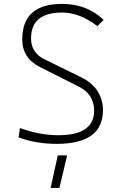

<svg xmlns="http://www.w3.org/2000/svg" viewBox="-20 -723 626 978"><path d="M269 9.8Q161.6 9.8 74.7 -23.4L81.5 -70.8Q182.1 -34.2 276.9 -34.2Q459.5 -34.2 459.5 -159.7Q459.5 -199.7 440.2 -231Q420.9 -262.2 380.4 -282.2L183.6 -381.3Q93.3 -426.8 93.3 -522.5Q93.3 -703.1 295.9 -703.1Q423.3 -703.1 507.8 -621.6L476.1 -589.8Q385.7 -659.2 296.4 -659.2Q138.2 -659.2 138.2 -527.3Q138.2 -454.1 207.5 -420.4L391.1 -330.6Q449.2 -302.2 476.8 -259Q504.4 -215.8 504.4 -161.6Q504.4 9.8 269 9.8ZM237.8 234.4 274.4 68.4H321.8L282.7 234.4Z"/></svg>

Font: Caskaydia Cove ExtraLight
Style: Regular
Weight: 200
Monospace: yes
Designer: Aaron Bell
Foundry: Saja Typeworks
Version: Version 4.300; ttfautohint (v1.8.3)